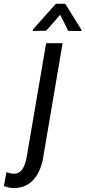

<svg xmlns="http://www.w3.org/2000/svg" viewBox="-119 -750 437 985"><path d="M202.1 -528.3 105 43Q93.8 126 53.7 170.9Q14.6 214.8 -48.3 214.8Q-49.8 214.8 -51.3 214.8Q-72.8 213.9 -99.1 204.6L-85.9 133.3Q-64 141.1 -49.3 141.1Q-47.9 141.1 -45.9 141.1Q5.9 141.1 20 43.5L117.7 -528.3ZM298.3 -597.7V-590.8L231 -591.8L189.9 -674.3L117.7 -592.3L49.3 -591.3V-598.1L167.5 -730.5H215.8Z"/></svg>

Font: MAUL Condensed Italic
Style: Condenced Regular Italic
Weight: 400
Italic angle: -12°
Designer: MAUL
Version: Version 1.0; 2020; ttfautohint (v1.8.3)